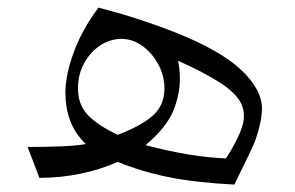

<svg xmlns="http://www.w3.org/2000/svg" viewBox="-20 -478 792 516"><path d="M54.2 -83Q100.6 -83 144 -84.7Q187.5 -86.4 210.4 -90.8Q181.2 -119.6 168.5 -153.8Q155.8 -188 155.8 -229.5Q155.8 -275.9 178 -336.9Q200.2 -397.9 244.6 -457.5Q304.7 -441.9 354 -425.8Q403.3 -409.7 446.8 -392.6Q570.8 -343.8 627.4 -290.8Q684.1 -237.8 684.1 -185.5Q684.1 -165 676.3 -134.3Q668.5 -103.5 657.7 -80.6L609.9 18.1Q504.9 12.7 431.9 -2.2Q358.9 -17.1 296.4 -43Q251 -22.5 196.5 -11.2Q142.1 0 85.9 0ZM296.4 -115.7Q360.8 -140.1 391.4 -168Q421.9 -195.8 421.9 -239.7Q421.9 -274.4 405.5 -304.9Q389.2 -335.4 362.8 -354.5Q336.4 -373.5 306.2 -373.5Q276.4 -373.5 249.5 -356Q222.7 -338.4 206.1 -308.1Q189.5 -277.8 189.5 -240.2Q189.5 -197.3 215.8 -169.2Q242.2 -141.1 296.4 -115.7ZM371.1 -87.9Q439 -70.3 489.7 -62.3Q540.5 -54.2 587.4 -52.2Q619.1 -101.6 630.4 -136.5Q641.6 -171.4 628.2 -199.5Q614.7 -227.5 573.2 -254.6Q531.7 -281.7 458.5 -314.9Q460.9 -302.7 462.2 -290.8Q463.4 -278.8 463.4 -266.1Q463.4 -223.1 445.1 -179Q426.8 -134.8 371.1 -87.9Z"/></svg>

Font: Pinar DS1 Regular
Style: Regular
Weight: 400
Designer: Amin Abedi
Version: Version 3.000